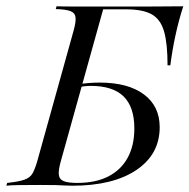

<svg xmlns="http://www.w3.org/2000/svg" viewBox="-38 -591 603 611"><path d="M-17.7 0 -15.3 -8.9Q22.6 -12.9 40.3 -19.4Q58.1 -25.8 65.7 -39.5Q73.4 -53.2 80.6 -78.2L196 -492.7Q204 -521 202.4 -535.5Q200.8 -550 186.3 -555.6Q171.8 -561.3 139.5 -562.1L141.9 -571Q163.7 -570.2 200 -570.2Q236.3 -570.2 286.3 -570.2Q325 -570.2 360.9 -570.2Q396.8 -570.2 429 -570.2Q461.3 -570.2 490.7 -570.6Q520.2 -571 545.2 -571Q530.6 -525.8 520.6 -479.4Q510.5 -433.1 504 -383.1H495.2Q495.2 -451.6 484.3 -490.3Q473.4 -529 445.2 -545.2Q416.9 -561.3 362.9 -561.3H290.3L155.6 -78.2Q147.6 -50 149.2 -35.1Q150.8 -20.2 164.9 -14.5Q179 -8.9 208.1 -8.9Q266.1 -8.9 306.5 -29.4Q346.8 -50 368.1 -88.7Q389.5 -127.4 389.5 -182.3Q389.5 -250.8 355.2 -284.3Q321 -317.7 250.8 -317.7Q241.9 -317.7 230.6 -316.5Q219.4 -315.3 206.5 -312.9L208.1 -321.8Q221.8 -325 241.5 -326.6Q261.3 -328.2 279 -328.2Q369.4 -328.2 419.8 -290.7Q470.2 -253.2 470.2 -186.3Q470.2 -100 396 -50Q321.8 0 191.9 0Q177.4 0 166.5 -0.8Q155.6 -1.6 139.1 -2Q122.6 -2.4 90.3 -2.4Q50.8 -2.4 22.2 -2Q-6.5 -1.6 -17.7 0Z"/></svg>

Font: Playfair 144pt Light
Style: Italic
Weight: 300
Italic angle: -15.6°
Designer: Claus Eggers Sørensen
Foundry: Claus Eggers Sørensen
Version: Version 2.001;gftools[0.9.30]